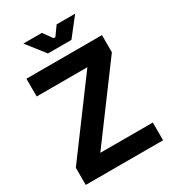

<svg xmlns="http://www.w3.org/2000/svg" viewBox="-210 -995 990 1105"><g transform="rotate(-30 285.0 -442.0)"><path d="M540 -700V-586L193 -118H542V0H28V-114L375 -582H38V-700ZM468 -884 374 -764H218L124 -884H247L290 -824H302L345 -884Z"/></g></svg>

Font: Space Grotesk Variable
Style: Regular
Weight: 400
Designer: Florian Karsten (Space Grotesk), Colophon Foundry (Space Mono)
Foundry: Florian Karsten
Version: Version 1.106